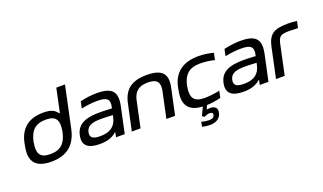

<svg xmlns="http://www.w3.org/2000/svg" viewBox="-87 -1262 3413 2031"><g transform="rotate(-20 1620.0 -246.0)"><path d="M86 -256 84 -244C48 -73 118 9 291 9C466 9 569 -75 605 -244L704 -710H606L550 -445H542C512 -485 476 -509 385 -509C218 -509 115 -429 86 -256ZM183 -247 184 -253C209 -373 267 -430 384 -430C498 -430 530 -377 509 -253L508 -247C482 -127 425 -70 308 -70C194 -70 162 -123 183 -247Z M988 -509C926 -509 866 -501 800 -486L784 -410C847 -423 909 -430 963 -430C1069 -430 1107 -404 1087 -315L1084 -302C1020 -306 974 -307 948 -307C772 -307 690 -259 667 -150C644 -42 703 9 837 9C921 9 979 -11 1025 -52H1031L1020 0H1118L1180 -290C1212 -442 1165 -509 988 -509ZM765 -150C778 -212 827 -237 938 -237C969 -237 1022 -235 1069 -232L1064 -209C1044 -115 982 -68 870 -68C784 -68 753 -93 765 -150Z M1261 -295 1198 0H1296L1358 -291C1378 -385 1428 -430 1533 -430C1636 -430 1669 -386 1649 -291L1587 0H1685L1748 -295C1778 -438 1726 -509 1550 -509C1384 -509 1293 -447 1261 -295Z M1814 -256 1812 -244C1779 -86 1835 0 1994 8L1950 102L1975 116C1998 105 2018 99 2037 99C2065 99 2074 111 2070 131C2065 155 2045 167 2009 167C1986 167 1952 163 1924 153L1913 206C1942 214 1976 218 2001 218C2074 218 2120 184 2132 128C2143 77 2116 49 2060 49C2048 49 2034 50 2022 52L2041 9C2091 7 2145 -1 2199 -14L2215 -90C2164 -78 2092 -70 2046 -70C1926 -70 1890 -122 1911 -247L1912 -253C1937 -374 1999 -430 2122 -430C2168 -430 2237 -422 2283 -410L2299 -486C2244 -501 2186 -509 2131 -509C1957 -509 1843 -430 1814 -256Z M2606 -509C2544 -509 2484 -501 2418 -486L2402 -410C2465 -423 2527 -430 2581 -430C2687 -430 2725 -404 2705 -315L2702 -302C2638 -306 2592 -307 2566 -307C2390 -307 2308 -259 2285 -150C2262 -42 2321 9 2455 9C2539 9 2597 -11 2643 -52H2649L2638 0H2736L2798 -290C2830 -442 2783 -509 2606 -509ZM2383 -150C2396 -212 2445 -237 2556 -237C2587 -237 2640 -235 2687 -232L2682 -209C2662 -115 2600 -68 2488 -68C2402 -68 2371 -93 2383 -150Z M3127 -430C3150 -430 3191 -429 3224 -427L3240 -502C3206 -507 3170 -509 3136 -509C2973 -509 2920 -464 2892 -334L2821 0H2919L2990 -334C3007 -412 3026 -430 3127 -430Z"/></g></svg>

Font: LT Wave
Style: Italic
Weight: 400
Designer: Daniel Lyons
Version: Version 2.5 (Glyphs App)